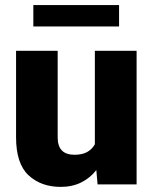

<svg xmlns="http://www.w3.org/2000/svg" viewBox="-20 -729 604 759"><path d="M365.7 0 360.8 -56.6Q336.4 -25.4 301 -7.8Q265.6 9.8 220.2 9.8Q142.1 9.8 92.8 -36.1Q43.5 -82 43.5 -186.5V-528.3H208V-185.5Q208 -117.2 274.4 -117.2Q305.2 -117.2 324.7 -128.2Q344.2 -139.2 355 -158.7V-528.3H520V0ZM450.7 -709V-624.5H111.8V-709Z"/></svg>

Font: Vazirmatn RD Black
Style: Regular
Weight: 900
Designer: Saber Rastikerdar
Foundry: Saber Rastikerdar
Version: Version 32.102